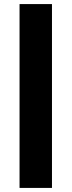

<svg xmlns="http://www.w3.org/2000/svg" viewBox="-20 -795 352 945"><path d="M76.2 129.9V-774.9H235.8V129.9Z"/></svg>

Font: Rawline Black
Style: Regular
Weight: 900
Designer: Matt McInerney, Pablo Impallari, Rodrigo Fuenzalida
Foundry: Matt McInerney, Pablo Impallari, Rodrigo Fuenzalida
Version: Version 4.020;PS 004.020;hotconv 1.0.88;makeotf.lib2.5.64775